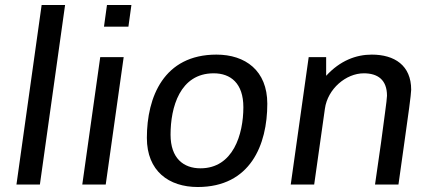

<svg xmlns="http://www.w3.org/2000/svg" viewBox="-20 -740 1737 770"><path d="M241 -720H147L46 0H140Z M507 -720H409L397 -633H495ZM476 -511H382L310 0H404Z M848 -521C637 -521 569 -351 569 -187C569 -54 657 10 773 10C984 10 1052 -159 1052 -324C1052 -457 964 -521 848 -521ZM837 -446C905 -446 956 -406 956 -310C956 -201 915 -65 784 -65C716 -65 664 -105 664 -200C664 -309 701 -446 837 -446Z M1471 -521C1408 -521 1344 -497 1288 -436V-511H1218L1146 0H1240L1283 -304C1294 -384 1368 -446 1439 -446C1495 -446 1532 -420 1532 -356C1532 -340 1519 -253 1508 -167L1484 0H1578L1603 -178C1616 -268 1629 -364 1629 -380C1629 -478 1562 -521 1471 -521Z"/></svg>

Font: Chivo
Style: Italic
Weight: 400
Italic angle: -8°
Designer: Hector Gatti
Foundry: Omnibus-Type
Version: Version 1.003;PS 001.003;hotconv 1.0.70;makeotf.lib2.5.58329